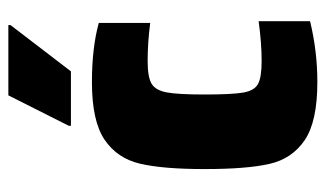

<svg xmlns="http://www.w3.org/2000/svg" viewBox="-176 -576 761 448"><g transform="rotate(-90 204.0 -352.5)"><path d="M33 -255Q33 -352 45.5 -405.5Q58 -459 101.5 -488.5Q145 -518 236 -518Q316 -518 374 -502V-382Q328 -388 285 -388Q248 -388 232.5 -379Q217 -370 212 -344Q207 -318 207 -255Q207 -191 211.5 -165Q216 -139 231.5 -130.5Q247 -122 285 -122Q326 -122 378 -129V-9Q308 8 236 8Q144 8 100.5 -21.5Q57 -51 45 -104Q33 -157 33 -255ZM134 -567V-572L205 -713H369V-708L261 -567Z"/></g></svg>

Font: Saira Semi Condensed ExtraBold
Style: Regular
Weight: 800
Width: 4
Designer: Hector Gatti with collaboration of the Omnibus-Type team
Foundry: Omnibus-Type
Version: Version 1.001; ttfautohint (v1.8)